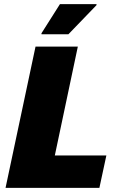

<svg xmlns="http://www.w3.org/2000/svg" viewBox="-20 -915 570 935"><path d="M7 0 153 -688H359L247 -158H498L464 0ZM182 -748V-753L272 -895H450V-890L313 -748Z"/></svg>

Font: Saira Thin ExtraBold
Style: Italic
Weight: 800
Italic angle: -12°
Version: Version 1.101